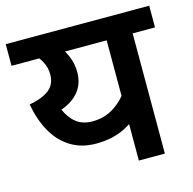

<svg xmlns="http://www.w3.org/2000/svg" viewBox="-94 -717 818 813"><g transform="rotate(-15 314.5 -311.0)"><path d="M629 -622V-527H531V0H417V-210L443 -179Q420 -160 392.5 -145.5Q365 -131 332.5 -123.5Q300 -116 262 -116Q197 -116 149.5 -146Q102 -176 73 -228.5Q44 -281 32 -349Q91 -360 120 -383.5Q149 -407 149 -450Q149 -481 134.5 -507Q120 -533 103 -550L173 -527H0V-622ZM184 -527 216 -556Q237 -527 249.5 -496Q262 -465 262 -429Q262 -381 235.5 -346.5Q209 -312 156 -293Q174 -253 201.5 -232Q229 -211 271 -211Q325 -211 367.5 -239Q410 -267 438 -313L417 -232V-527Z"/></g></svg>

Font: Noto Sans Devanagari SemiBold
Style: Regular
Weight: 600
Version: Version 2.003